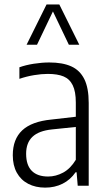

<svg xmlns="http://www.w3.org/2000/svg" viewBox="-20 -828 478 856"><path d="M375.5 -369V0H326.5L321.5 -60H317Q293.5 -26 258.8 -8.8Q224 8.5 181.5 8.5Q138.5 8.5 105.8 -8.5Q73 -25.5 55 -58Q37 -90.5 37 -136Q37 -207.5 79.2 -247Q121.5 -286.5 209 -295L318 -307.5V-371Q318 -420 304.2 -448Q290.5 -476 263.5 -487.2Q236.5 -498.5 193 -498.5Q165 -498.5 131.8 -493Q98.5 -487.5 66.5 -476.5V-528Q94 -538 130.5 -543.8Q167 -549.5 199.5 -549.5Q259 -549.5 297.5 -532.2Q336 -515 355.8 -475.5Q375.5 -436 375.5 -369ZM318 -115.5V-262L212 -251Q153 -245 124.8 -218.2Q96.5 -191.5 96.5 -142.5Q96.5 -91.5 121.8 -66.2Q147 -41 194.5 -41Q229 -41 261.5 -58.5Q294 -76 318 -115.5ZM333.5 -628.5H287L216 -777L145 -628.5H98.5L187.5 -808H244.5Z"/></svg>

Font: Encode Sans Condensed Light
Style: Regular
Weight: 300
Width: 3
Designer: Multiple Designers
Foundry: Impallari Type
Version: Version 2.000